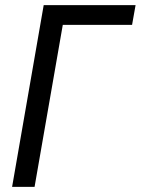

<svg xmlns="http://www.w3.org/2000/svg" viewBox="-20 -731 550 751"><path d="M225.6 -633.8H496.6L510.3 -710.9H150.9L27.3 0H115.2Z"/></svg>

Font: Roboto Condensed
Style: Italic
Weight: 400
Designer: Google
Version: Version 1.000;PS 001.000;hotconv 1.0.88;makeotf.lib2.5.64775